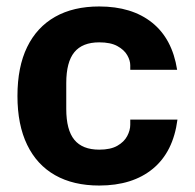

<svg xmlns="http://www.w3.org/2000/svg" viewBox="-20 -564 602 594"><path d="M287 10Q207 10 150.5 -22Q94 -54 64 -116Q34 -178 34 -267Q34 -357 64 -418.5Q94 -480 150.5 -512Q207 -544 287 -544Q388 -544 450.5 -494Q513 -444 528 -348H383V-362Q383 -377 373.5 -393.5Q364 -410 343 -421.5Q322 -433 287 -433Q235 -433 210 -402.5Q185 -372 185 -307V-227Q185 -162 210 -131.5Q235 -101 287 -101Q322 -101 343 -113Q364 -125 373.5 -143Q383 -161 383 -178V-194H529Q516 -94 453 -42Q390 10 287 10Z"/></svg>

Font: Mozilla Headline ExtraLight
Style: Regular
Weight: 200
Designer: Studio DRAMA
Foundry: Studio DRAMA
Version: Version 1.000